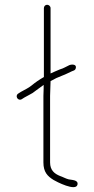

<svg xmlns="http://www.w3.org/2000/svg" viewBox="-20 -679 395 805"><path d="M192 -339C210.1 -349.4 222.4 -354.8 241 -362C257.1 -367.8 268.7 -374.7 281 -380C287.5 -382.5 294.6 -384 297 -390.5C304.3 -410.6 281.4 -409.9 271 -406L251 -396C246.3 -393.3 239.7 -390.7 231 -388C218 -383 205 -376.6 192 -371V-645C192 -652.7 185 -659 177.5 -659C170 -659 164 -652.7 164 -645V-356C145.1 -345.2 128.7 -334.1 113 -321C98.1 -308.8 84.4 -303.6 68 -294L57 -287C41 -277.7 55 -253.7 71 -263L82 -270L104 -282C112.7 -286 121.3 -291.7 130 -299C140.3 -306.7 151.9 -314.7 163 -323V-308C162.3 -297.3 162 -287 162 -277V2C162 42.4 179.2 59.8 204.5 75.5C215 82 299.3 125.9 305 94.5C308.5 75.2 282.4 75.9 268 73C256.5 70.4 241 61.6 232 59C208.5 49.6 190 35 190 2V-277C190 -297.3 192 -318 192 -339Z"/></svg>

Font: HoneyBee
Style: XLit
Weight: 200
Foundry: Cannot Into Space Fonts
Version: Version 0.89